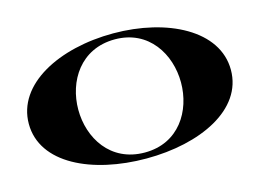

<svg xmlns="http://www.w3.org/2000/svg" viewBox="-97 -891 1462 1082"><g transform="rotate(-15 633.5 -350.0)"><path d="M635 15C950 15 1223 -113 1223 -345C1223 -576 950 -715 635 -715C318 -715 44 -576 44 -345C44 -113 318 15 635 15ZM635 -20C434 -20 334 -185 334 -350C334 -515 434 -680 635 -680C833 -680 933 -514 933 -349C933 -184 834 -20 635 -20Z"/></g></svg>

Font: Sprat Extended Black
Style: Regular
Weight: 900
Width: 9
Designer: Ethan Nakache
Foundry: Collletttivo
Version: Version 2.000;Glyphs 3.2 (3217)